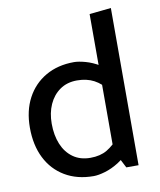

<svg xmlns="http://www.w3.org/2000/svg" viewBox="-81 -770 707 848"><g transform="rotate(-10 272.0 -346.0)"><path d="M377 -82 419 0H474V-705L377 -695ZM407 -142Q376 -105 345.5 -87Q315 -69 271 -69Q225 -69 193 -92Q161 -115 144.5 -155Q128 -195 128 -247Q128 -295 145 -333Q162 -371 194 -393.5Q226 -416 271 -416Q314 -416 346.5 -399Q379 -382 410 -343L438 -411Q417 -443 385.5 -462Q354 -481 323 -489.5Q292 -498 272 -498Q199 -498 144.5 -466.5Q90 -435 60 -378.5Q30 -322 30 -246Q30 -168 59 -110Q88 -52 142.5 -19.5Q197 13 271 13Q292 13 322.5 4Q353 -5 384 -24.5Q415 -44 436 -73Z"/></g></svg>

Font: Catamaran Medium
Style: Regular
Weight: 500
Designer: Pria Ravichandran
Version: Version 2.000